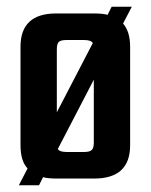

<svg xmlns="http://www.w3.org/2000/svg" viewBox="-20 -531 448 571"><path d="M367 -392V-99Q367 0 260 0H147Q124 0 108 -4L96 20H36L62 -30Q41 -52 41 -99V-392Q41 -491 147 -491H260Q284 -491 300 -487L312 -511H372L346 -461Q367 -437 367 -392ZM149 -384V-197L256 -403Q251 -412 230 -412H178Q161 -412 155 -406.5Q149 -401 149 -384ZM259 -107V-294L152 -88Q157 -79 178 -79H230Q247 -79 253 -85Q259 -91 259 -107Z"/></svg>

Font: Teko Medium
Style: Regular
Weight: 500
Designer: Manushi Parikh, Jonny Pinhorn
Foundry: Indian Type Foundry
Version: Version 1.106;PS 1.0;hotconv 1.0.78;makeotf.lib2.5.61930; tt